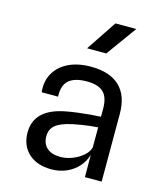

<svg xmlns="http://www.w3.org/2000/svg" viewBox="-119 -891 838 986"><g transform="rotate(15 300.0 -398.5)"><path d="M247 6Q170 6 125.2 -35.2Q80.5 -76.5 80.5 -146.5Q80.5 -207.5 120.2 -246.2Q160 -285 241.5 -300.5Q273 -306.5 305.5 -310.5Q338 -314.5 368.5 -317.2Q399 -320 424 -321V-363Q424 -424.5 395.8 -451Q367.5 -477.5 308 -477.5Q245.5 -477.5 213.8 -451.8Q182 -426 184 -363.5H97Q91 -421.5 115.8 -464.8Q140.5 -508 190.2 -532Q240 -556 308.5 -556Q409.5 -556 461.5 -506.2Q513.5 -456.5 513.5 -360V0H424.5L424 -118.5Q413.5 -82 388 -53.8Q362.5 -25.5 326.2 -9.8Q290 6 247 6ZM273.5 -67.5Q307 -67.5 339.2 -80.2Q371.5 -93 395 -113.8Q418.5 -134.5 424 -158.5V-264.5Q406 -263.5 382.2 -260.8Q358.5 -258 335 -254.2Q311.5 -250.5 293.5 -246.5Q229.5 -232.5 204 -210.5Q178.5 -188.5 178.5 -151.5Q178.5 -112.5 203.2 -90.2Q228 -68 273.5 -67.5ZM264 -642 371.5 -803H482.5L366 -642Z"/></g></svg>

Font: Spline Sans Mono
Style: Regular
Weight: 400
Monospace: yes
Designer: Eben Sorkin, Mirko Velimirovic
Foundry: Sorkin Type
Version: Version 1.004